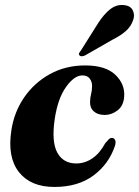

<svg xmlns="http://www.w3.org/2000/svg" viewBox="-20 -728 550 760"><path d="M306 -429.5Q274 -429.5 241.2 -383.5Q208.5 -337.5 196.5 -256Q183.5 -166 207 -123.5Q230.5 -81 282 -81Q315.5 -81 345 -100.8Q374.5 -120.5 396.5 -161Q405.5 -171.5 411 -177Q416.5 -182.5 424 -182Q432 -181.5 435.8 -173.5Q439.5 -165.5 435 -150.5Q410.5 -78 349.5 -33Q288.5 12 195.5 12Q101 12 54.8 -47Q8.5 -106 25 -212Q35.5 -283.5 75.2 -341.8Q115 -400 177.2 -434.5Q239.5 -469 317 -469Q398 -469 436.8 -431.8Q475.5 -394.5 471.5 -345Q469 -309.5 445.5 -291.2Q422 -273 394.5 -273Q367 -273 351.2 -287.2Q335.5 -301.5 336.5 -325.5Q337 -343 340.5 -355.5Q344 -368 344.5 -387Q344.5 -405 335 -417.2Q325.5 -429.5 306 -429.5ZM369.5 -638Q392 -672.5 416.2 -691.5Q440.5 -710.5 468.5 -708Q496.5 -706 505.5 -687.2Q514.5 -668.5 507 -648.5Q498.5 -623 478 -605Q457.5 -587 426.5 -571.5L315.5 -508Q300 -502 294.5 -509Q291 -513.5 293.5 -518.2Q296 -523 300.5 -528.5Z"/></svg>

Font: Fraunces 72pt
Style: Bold Italic
Weight: 700
Italic angle: -16°
Version: Version 1.000;[b76b70a41]